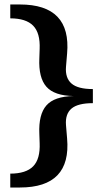

<svg xmlns="http://www.w3.org/2000/svg" viewBox="-20 -709 464 858"><path d="M68.8 128.9H25.9V66.9Q96.2 66.9 128.2 34.2Q160.2 1.5 157.2 -69.8L155.8 -110.8Q151.9 -197.3 187.3 -237.8Q222.7 -278.3 309.1 -279.8Q222.7 -281.2 187.3 -321.5Q151.9 -361.8 155.8 -448.2L157.2 -490.2Q160.2 -561.5 128.2 -594.2Q96.2 -627 25.9 -627V-689H68.8Q299.3 -689 279.8 -469.2L274.9 -410.2Q271 -360.4 299.6 -335.7Q328.1 -311 395 -311V-248Q328.1 -248 299.6 -223.9Q271 -199.7 274.9 -149.9L279.8 -90.8Q299.3 128.9 68.8 128.9Z"/></svg>

Font: Montagu Slab 144pt Medium
Style: Regular
Weight: 500
Designer: Florian Karsten
Foundry: Florian Karsten
Version: Version 1.000